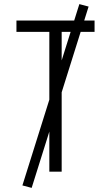

<svg xmlns="http://www.w3.org/2000/svg" viewBox="-20 -835 540 934"><path d="M220 0V-680H60V-735H440V-680H280V0ZM134 79 89 67 366 -815 411 -803Z"/></svg>

Font: Iosevka Fixed Light
Style: Regular
Weight: 300
Monospace: yes
Designer: Belleve Invis
Foundry: Belleve Invis
Version: Version 32.3.0